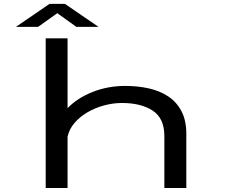

<svg xmlns="http://www.w3.org/2000/svg" viewBox="-20 -942 1140 962"><path d="M209 0V-750H318.5V-400Q367.5 -451 443.8 -481.2Q520 -511.5 608 -511.5Q670 -511.5 725.2 -499.2Q780.5 -487 822.8 -459Q865 -431 889.2 -385Q913.5 -339 913.5 -272V0H803.5V-260.5Q803.5 -349.5 745 -387.8Q686.5 -426 591 -426Q547 -426 502.2 -414Q457.5 -402 419 -379.8Q380.5 -357.5 353.8 -326.5Q327 -295.5 318.5 -257.5V0ZM60 -807.5 228 -922.5H305.5L473.5 -807.5H362.5L267 -876L171 -807.5Z"/></svg>

Font: Trispace Expanded
Style: Regular
Weight: 400
Width: 7
Designer: Tyler Finck
Foundry: Etcetera Type Company
Version: Version 1.210; ttfautohint (v1.8.3)